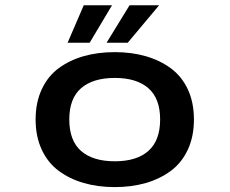

<svg xmlns="http://www.w3.org/2000/svg" viewBox="-20 -714 890 744"><path d="M242 -548.5 304.5 -693.5H414L327.5 -548.5ZM393 -548.5 482 -693.5H596.5L475 -548.5ZM425 11Q359.5 11 304.8 -4.8Q250 -20.5 207.8 -51.8Q165.5 -83 141.8 -134Q118 -185 118 -251Q118 -317 141.8 -368Q165.5 -419 207.8 -450Q250 -481 304.8 -496.5Q359.5 -512 425 -512Q490 -512 544.8 -496.2Q599.5 -480.5 641.8 -449.5Q684 -418.5 707.8 -367.8Q731.5 -317 731.5 -251Q731.5 -185 707.8 -134Q684 -83 641.8 -51.8Q599.5 -20.5 544.8 -4.8Q490 11 425 11ZM425 -89Q509.5 -89 555 -129.2Q600.5 -169.5 600.5 -251Q600.5 -332.5 555 -372.2Q509.5 -412 425 -412Q340 -412 294.2 -372.2Q248.5 -332.5 248.5 -251Q248.5 -169 294.2 -129Q340 -89 425 -89Z"/></svg>

Font: League Mono Wide Medium
Style: Regular
Weight: 500
Width: 8
Designer: Tyler Finck
Foundry: The League of Moveable Type / Tyler Finck
Version: Version 2.210